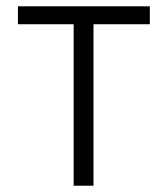

<svg xmlns="http://www.w3.org/2000/svg" viewBox="-20 -595 532 610"><path d="M37 -518H214V-5H277V-518H456V-575H37Z"/></svg>

Font: Charger Sport
Style: LitExt
Weight: 300
Designer: Jasper
Foundry: Cannot Into Space Fonts
Version: Version 1.1